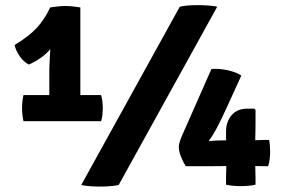

<svg xmlns="http://www.w3.org/2000/svg" viewBox="-20 -709 1084 736"><path d="M288 -300.5H169V-441.5Q169 -452.5 170.2 -474Q171.5 -495.5 172.8 -519.8Q174 -544 173.5 -563L172.5 -680.5Q188 -683 202.5 -684.5Q217 -686 231 -686Q245 -686 258 -684.5Q271 -683 288 -680.5ZM119.5 -344.5Q129.5 -344.5 145.2 -344.5Q161 -344.5 169 -344.5H288Q297 -344.5 315 -344.5Q333 -344.5 341.5 -344.5H367.5Q374 -322 374 -294Q374 -283 372.8 -269.5Q371.5 -256 367.5 -244.5H70Q64.5 -270.5 64.5 -294Q64.5 -320 70 -344.5ZM36 -536.5Q92 -570.5 121.5 -602.8Q151 -635 172.5 -680.5L212.5 -608.5Q198 -551 171.2 -518.8Q144.5 -486.5 91 -461.5Q70.5 -471.5 55.2 -494Q40 -516.5 36 -536.5ZM669 -683Q689 -688 718.2 -689Q747.5 -690 774.2 -688.2Q801 -686.5 812.5 -683L435 0Q415.5 4.5 386 5.8Q356.5 7 330 5.2Q303.5 3.5 291.5 0ZM692 -72Q681 -89.5 673.2 -109.8Q665.5 -130 665.5 -145.5Q665.5 -156.5 670.8 -171.2Q676 -186 679.5 -193L790.5 -444.5Q818.5 -447 852.5 -439.8Q886.5 -432.5 905 -419L852 -303Q845.5 -288.5 833.5 -263.2Q821.5 -238 807.8 -212.2Q794 -186.5 781 -170L783 -168Q797.5 -170 816 -170.5Q834.5 -171 850.2 -171.2Q866 -171.5 871.5 -171.5H959Q966.5 -171.5 975.8 -172Q985 -172.5 994 -172.5H1011.5Q1013.5 -163 1014.5 -151.5Q1015.5 -140 1015.5 -128Q1015.5 -112 1013.5 -97.5Q1011.5 -83 1008 -72H990Q983.5 -72 973.8 -72.2Q964 -72.5 958.5 -72.5H847.5Q838.5 -72.5 823.8 -72.2Q809 -72 796 -72ZM846.5 -25Q846.5 -39.5 847 -50.5Q847.5 -61.5 847.5 -72.5V-150.5Q847.5 -157 847 -166Q846.5 -175 846.5 -181.5V-204Q846.5 -242.5 868 -267.5Q889.5 -292.5 927.5 -292.5H955L959.5 -288V-230Q959.5 -214.5 959 -200Q958.5 -185.5 958.5 -171.5V-72.5Q958.5 -61.5 959 -50.5Q959.5 -39.5 959.5 -25V-1Q947 2 932 3.2Q917 4.5 903 4.5Q889 4.5 874.2 3.2Q859.5 2 846.5 -1Z"/></svg>

Font: Signika Negative
Style: Bold
Weight: 700
Designer: Anna Giedry
Foundry: Anna Giedry
Version: Version 2.001